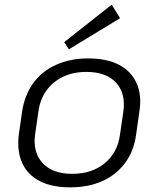

<svg xmlns="http://www.w3.org/2000/svg" viewBox="-20 -798 680 825"><path d="M281 7Q203 7 150.5 -20Q98 -47 75 -98.5Q52 -150 61 -221L75 -319Q86 -390 123 -441Q160 -492 221 -519.5Q282 -547 359 -547Q438 -547 490.5 -520Q543 -493 566.5 -441.5Q590 -390 579 -319L565 -221Q556 -150 518 -98.5Q480 -47 420 -20Q360 7 281 7ZM290 -51Q375 -51 430.5 -97Q486 -143 496 -222L510 -318Q521 -397 478.5 -443Q436 -489 351 -489Q295 -489 251 -468Q207 -447 179.5 -409Q152 -371 145 -318L131 -222Q120 -144 163 -97.5Q206 -51 290 -51ZM496 -720 276 -586 256 -617 460 -778Z"/></svg>

Font: Pathway Extreme 28pt Light
Style: Italic
Weight: 300
Italic angle: -8°
Designer: Eduardo Rodriguez Tunni
Foundry: Eduardo Rodriguez Tunni
Version: Version 1.001;gftools[0.9.26]